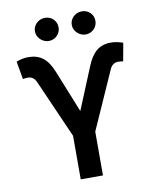

<svg xmlns="http://www.w3.org/2000/svg" viewBox="-98 -989 858 1063"><g transform="rotate(-10 331.5 -457.5)"><path d="M268.6 -245.1 124 -573.2Q116.7 -589.4 105.2 -597.4Q93.8 -605.5 77.1 -605.5Q70.8 -605.5 62.5 -604.5Q54.2 -603.5 49.8 -602.5L32.2 -703.1Q65.4 -716.8 100.6 -716.8Q147.5 -716.8 180.4 -692.6Q213.4 -668.5 237.3 -608.4L332 -373L427.7 -605.5Q450.2 -662.6 482.2 -689.7Q514.2 -716.8 563.5 -716.8Q595.2 -716.8 631.8 -704.1L613.3 -602.5Q608.9 -603.5 600.8 -604.5Q592.8 -605.5 585.9 -605.5Q554.2 -605.5 539.1 -573.2L393.6 -246.1V0H268.6ZM161.1 -850.6Q161.1 -868.2 170.4 -883.1Q179.7 -897.9 195.1 -906.5Q210.4 -915 228.5 -915Q256.3 -915 275.1 -896.5Q293.9 -877.9 293.9 -850.6Q293.9 -833 285.4 -818.1Q276.9 -803.2 261.7 -794.2Q246.6 -785.2 228.5 -785.2Q210.9 -785.2 195.3 -794.2Q179.7 -803.2 170.4 -818.4Q161.1 -833.5 161.1 -850.6ZM368.2 -850.6Q368.2 -868.2 377.4 -883.1Q386.7 -897.9 402.1 -906.5Q417.5 -915 435.5 -915Q463.4 -915 482.2 -896.5Q501 -877.9 501 -850.6Q501 -833 492.4 -818.1Q483.9 -803.2 468.8 -794.2Q453.6 -785.2 435.5 -785.2Q418 -785.2 402.3 -794.2Q386.7 -803.2 377.4 -818.4Q368.2 -833.5 368.2 -850.6Z"/></g></svg>

Font: Pretendard SemiBold
Style: Regular
Weight: 600
Designer: Base glyphs from Inter by Rasmus Andersson; Hangeul glyphs from Noto Sans CJK(Source Han Sans) by Jang Soo-young and Kan
Foundry: Kil Hyung-jin
Version: Version 1.309